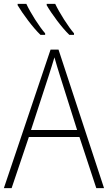

<svg xmlns="http://www.w3.org/2000/svg" viewBox="-20 -971 557 991"><path d="M265 -951H221V-944C246 -900 300 -827 338 -791H362V-799C333 -832 286 -906 265 -951ZM116 -951H71V-944C97 -900 151 -827 189 -791H213V-799C183 -833 137 -905 116 -951ZM477 0H517L282 -715H241L0 0H40L129 -264H390ZM288 -585 378 -300H140L233 -585C242 -614 252 -644 261 -675C270 -642 280 -611 288 -585Z"/></svg>

Font: Noto Sans SemiCondensed ExtraLight
Style: Regular
Weight: 200
Width: 4
Designer: Monotype Design Team
Foundry: Monotype Imaging Inc.
Version: Version 2.013